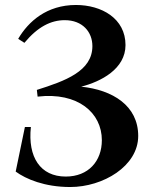

<svg xmlns="http://www.w3.org/2000/svg" viewBox="-20 -740 640 771"><path d="M78 -568 53 -584C94 -654 168 -720 285 -720C388 -720 484 -666 484 -559C484 -463 385 -412 306 -392C432 -379 535 -316 535 -194C535 -73 394 11 262 11C159 11 84 -21 43 -51L80 -230H104C91 -109 142 -31 244 -31C335 -31 389 -93 389 -177C389 -287 293 -371 131 -352L128 -379C242 -415 351 -454 351 -555C351 -611 312 -659 240 -659C185 -659 132 -633 78 -568Z"/></svg>

Font: Ortica Linear
Style: Bold
Weight: 700
Designer: Benedetta Bovani
Foundry: Collletttivo
Version: Version 2.000;Glyphs 3.1.2 (3151)